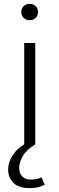

<svg xmlns="http://www.w3.org/2000/svg" viewBox="-20 -745 307 991"><path d="M162 -523V0Q115 29 97 61.5Q79 94 79 123Q79 148 94 165Q109 182 140 182Q157 182 171.5 178.5Q186 175 194 170L211 208Q190 219 172 222.5Q154 226 133 226Q77 226 49.5 199Q22 172 22 130Q22 92 44.5 57.5Q67 23 105 0V-523ZM133 -641Q113 -641 101.5 -653Q90 -665 90 -683Q90 -701 101.5 -713Q113 -725 133 -725Q153 -725 164.5 -713Q176 -701 176 -683Q176 -665 164.5 -653Q153 -641 133 -641Z"/></svg>

Font: Jldddboxgfspflltxgxzjzlszac
Style: Regular
Weight: 300
Designer: Carrois Corporate & Edenspiekermann
Foundry: Carrois Corporate GbR & Edenspiekermann AG
Version: Version 2.001